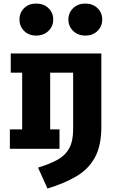

<svg xmlns="http://www.w3.org/2000/svg" viewBox="-20 -850 655 1097"><path d="M186.7 -829.7Q229.2 -829.7 256.7 -803.6Q284.1 -777.4 284.1 -738.5Q284.1 -699.5 256.7 -673.1Q229.2 -646.7 186.7 -646.7Q144.6 -646.7 117.9 -673.1Q91.3 -699.5 91.3 -738.5Q91.3 -777.4 117.9 -803.6Q144.6 -829.7 186.7 -829.7ZM467.7 -829.7Q509.7 -829.7 536.9 -803.6Q564.1 -777.4 564.1 -738.5Q564.1 -699.5 536.9 -673.1Q509.7 -646.7 467.7 -646.7Q425.6 -646.7 398.2 -673.1Q370.8 -699.5 370.8 -738.5Q370.8 -777.4 398.2 -803.6Q425.6 -829.7 467.7 -829.7ZM559 -544.6V-125.1Q559 -18.5 522.8 48.5Q486.7 115.4 417.9 156.4Q349.2 197.4 251.3 227.2L197.4 107.7Q264.6 87.2 309 62.6Q353.3 37.9 375.6 -2.8Q397.9 -43.6 397.9 -111.3V-434.9H266.7V-110.8H320V0H36.4V-110.8H106.7V-434.9H41.5V-544.6Z"/></svg>

Font: FiraCode Nerd Font Mono
Style: Bold
Weight: 700
Monospace: yes
Designer: Carrois Corporate, Edenspiekermann AG, Nikita Prokopov
Foundry: Carrois Corporate, Edenspiekermann AG, Nikita Prokopov
Version: Version 6.002;Nerd Fonts 3.3.0